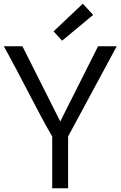

<svg xmlns="http://www.w3.org/2000/svg" viewBox="-30 -1006 644 1026"><path d="M249 -276.9Q215.8 -333 183.6 -394.5Q24.9 -699.2 -9.8 -758.8H89.8L292 -356.9L494.1 -758.8H593.8L334 -276.9V0H249ZM301.8 -788.6 256.3 -838.4 412.6 -986.3 467.8 -926.3Z"/></svg>

Font: Duru Sans
Style: Regular
Weight: 400
Designer: Onur Yazõcõgil
Foundry: Onur Yazõcõgil
Version: Version 1.002